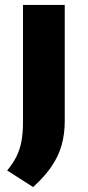

<svg xmlns="http://www.w3.org/2000/svg" viewBox="-20 -615 355 777"><path d="M114 142 9 75Q33 46 47 17.5Q61 -11 67 -44.2Q73 -77.5 73 -121V-595H242V-124.5Q242 -73.5 229.8 -29Q217.5 15.5 189.5 57.2Q161.5 99 114 142Z"/></svg>

Font: Encode Sans SC SemiExpanded
Style: Bold
Weight: 700
Width: 6
Designer: Multiple Designers
Foundry: Impallari Type
Version: Version 3.002